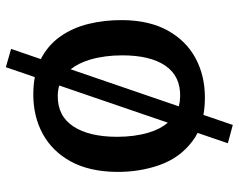

<svg xmlns="http://www.w3.org/2000/svg" viewBox="-98 -599 796 640"><g transform="rotate(90 300.0 -279.0)"><path d="M295 8Q264 8 237 3L204 99.5L143 82L177 -17Q130.5 -41 102 -81.5Q72.5 -123 59.5 -176.8Q46.5 -230.5 47 -290Q48 -379.5 82 -440.5Q116 -501.5 174 -532.8Q232 -564 305 -564Q336 -564 363 -559L396.5 -657L457.5 -640.5L423 -539.5Q438 -532.5 450.5 -522.5Q505.5 -481.5 529.8 -413.8Q554 -346 553 -267Q551.5 -177.5 517.8 -116.2Q484 -55 426.2 -23.5Q368.5 8 295 8ZM298 -73.5Q366.5 -72.5 401.2 -125.2Q436 -178 436 -271.5Q436 -329.5 422 -376.5Q410.5 -415 389 -440.5L265 -78.5Q280 -74 298 -73.5ZM302 -481.5Q234 -483 199.2 -432.5Q164.5 -382 164.5 -288.5Q164.5 -230.5 178.5 -182Q190 -143 211 -116.5L334.5 -477Q319.5 -481 302 -481.5Z"/></g></svg>

Font: Koeln Type Sans
Style: Regular
Weight: 400
Designer: Eben Sorkin
Foundry: Eben Sorkin
Version: Version 2.001